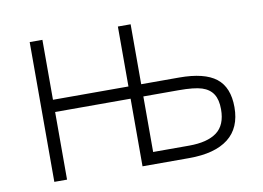

<svg xmlns="http://www.w3.org/2000/svg" viewBox="-63 -625 984 718"><g transform="rotate(-10 429.5 -265.5)"><path d="M88.9 0V-530.8H137.2V-303.2H423.8V-530.8H472.2V-303.2H616.2Q711.9 -303.2 756.3 -268.6Q800.8 -233.9 800.8 -158.2Q800.8 -79.6 749.8 -39.8Q698.7 0 601.1 0H423.8V-256.8H137.2V0ZM472.2 -45.9H608.9Q678.2 -45.9 714.1 -72.5Q750 -99.1 750 -159.2Q750 -195.8 736.3 -217Q722.7 -238.3 694.1 -247.6Q665.5 -256.8 606 -256.8H472.2Z"/></g></svg>

Font: Open Sans Light
Style: Regular
Weight: 300
Foundry: Ascender Corporation
Version: Version 1.10